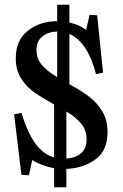

<svg xmlns="http://www.w3.org/2000/svg" viewBox="-20 -708 521 816"><path d="M210 -39V-264Q158 -293 125 -316Q92 -339 69.5 -375Q47 -411 47 -460Q47 -537 98.5 -577.5Q150 -618 223 -618V-688H275V-612Q315 -604 346 -581L361 -645L393 -643L418 -399L388 -393Q353 -529 275 -564V-350Q326 -322 359 -297Q392 -272 414.5 -235Q437 -198 437 -147Q437 -67 385 -30Q333 7 262 10V88H210V7Q154 -4 117 -28L103 37L71 35L40 -222L71 -228Q99 -139 132.5 -95Q166 -51 210 -39ZM223 -380V-574Q185 -573 160 -553Q135 -533 135 -495Q135 -459 157.5 -432.5Q180 -406 223 -380ZM348 -116Q348 -154 325.5 -182Q303 -210 262 -234V-34Q302 -37 325 -57Q348 -77 348 -116Z"/></svg>

Font: Minipax
Style: Bold
Weight: 500
Designer: Raphaël Ronot, Igor Stepanchenko (Cyrillic)
Foundry: steppetype
Version: Version 1.002